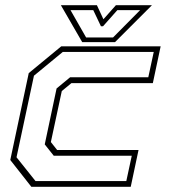

<svg xmlns="http://www.w3.org/2000/svg" viewBox="-20 -718 665 738"><path d="M100.5 0 19.5 -103 90.5 -437 215.5 -540H597.5L567.5 -398.5H254.5L217.5 -368L175.5 -172L199.5 -141.5H512.5L482.5 0ZM116.5 -22H465.5L486.5 -119.5H186.5L152 -163L197.5 -378L249.5 -421H550L571 -518.5H221.5L110.5 -427L43.5 -113.5ZM296 -556 214 -698H352.5L377.5 -644L425.5 -698H564L422 -556ZM311 -574H414.5L518.5 -679H431L376 -617H368L338.5 -679H251Z"/></svg>

Font: Tourney Thin ExtraLight
Style: Italic
Weight: 250
Italic angle: -12°
Version: Version 1.015